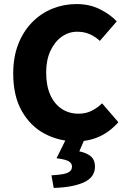

<svg xmlns="http://www.w3.org/2000/svg" viewBox="-20 -683 624 944"><path d="M355 12Q271 12 200.5 -25Q130 -62 87.5 -136.5Q45 -211 45 -321Q45 -403 70 -466.5Q95 -530 138.5 -574Q182 -618 238 -640.5Q294 -663 356 -663Q420 -663 470.5 -638Q521 -613 554 -578L471 -482Q447 -504 420 -515.5Q393 -527 359 -527Q318 -527 283.5 -502.5Q249 -478 228 -433Q207 -388 207 -327Q207 -262 227 -217Q247 -172 283 -148Q319 -124 366 -124Q403 -124 432 -139Q461 -154 482 -175L562 -82Q519 -34 467.5 -11Q416 12 355 12ZM244 241 233 179Q291 176 312.5 166.5Q334 157 334 136Q334 121 319.5 111Q305 101 258 95L307 -4H398L370 61Q408 69 427.5 86.5Q447 104 447 136Q447 188 393.5 213Q340 238 244 241Z"/></svg>

Font: Mada ExtraBold
Style: Regular
Weight: 800
Designer: Khaled Hosny
Version: Version 1.5